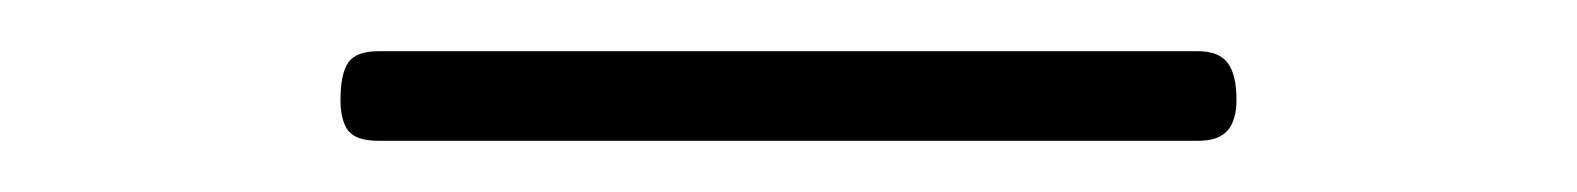

<svg xmlns="http://www.w3.org/2000/svg" viewBox="-20 -380 616 75"><path d="M128 -325Q119 -325 116 -329Q113 -333 113 -341Q113 -351 116 -355.5Q119 -360 128 -360H448Q456 -360 459.5 -355.5Q463 -351 463 -341Q463 -333 459.5 -329Q456 -325 448 -325Z"/></svg>

Font: Playwrite US Modern Thin
Style: Regular
Weight: 250
Designer: Veronika Burian, José Scaglione
Foundry: TypeTogether
Version: Version 1.003